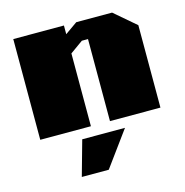

<svg xmlns="http://www.w3.org/2000/svg" viewBox="-110 -626 928 963"><g transform="rotate(-15 353.5 -144.5)"><path d="M44 0V-523H307V-478L371 -523H557L668 -428V0H406V-426H374L307 -378V0ZM197 234 248 52H470L337 234Z"/></g></svg>

Font: Tomorrow ExtraBold
Style: Regular
Weight: 800
Designer: Tony de Marco, Monica Rizzolli
Foundry: Just in Type
Version: Version 2.002